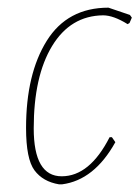

<svg xmlns="http://www.w3.org/2000/svg" viewBox="-20 -476 364 501"><path d="M263 -456 319 -437 324 -430 318 -416 313 -413Q276 -436 249 -436Q164 -435 116 -356Q68 -277 68 -141Q68 -16 141 -16Q214 -16 266 -118H272L281 -105Q226 -6 142 5H134Q92 -2 70 -31.5Q48 -61 48 -142Q48 -283 102 -369.5Q156 -456 263 -456Z"/></svg>

Font: Alegreya Sans SC Thin
Style: Italic
Weight: 100
Italic angle: -7°
Designer: Juan Pablo del Peral
Foundry: Huerta Tipografica
Version: Version 2.007